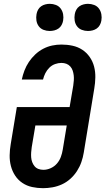

<svg xmlns="http://www.w3.org/2000/svg" viewBox="-20 -976 552 1004"><path d="M205 8Q176 8 148 2Q120 -4 97 -19.5Q74 -35 59 -58Q44 -81 37 -108Q30 -135 30.5 -164Q31 -193 36 -222L68 -416H344L363 -528Q365 -542 366 -555.5Q367 -569 365.5 -582Q364 -595 360 -607Q356 -619 347.5 -628.5Q339 -638 327 -642.5Q315 -647 301 -647Q285 -647 268 -641Q251 -635 238 -622Q225 -609 217 -593Q209 -577 205 -560H94Q99 -584 108 -607.5Q117 -631 131 -652Q145 -673 164 -691Q183 -709 206 -721Q229 -733 253 -738Q277 -743 301 -743Q331 -743 359 -737Q387 -731 410 -716Q433 -701 449 -678Q465 -655 472 -628Q479 -601 478.5 -571.5Q478 -542 473 -513L418 -178Q414 -153 405.5 -128.5Q397 -104 382.5 -81.5Q368 -59 348 -41Q328 -23 304 -12Q280 -1 254.5 3.5Q229 8 205 8ZM207 -88Q226 -88 245 -96.5Q264 -105 277.5 -120.5Q291 -136 298 -155Q305 -174 308 -193L329 -320H165L146 -207Q144 -193 143 -179.5Q142 -166 143 -153Q144 -140 148.5 -128Q153 -116 161 -106.5Q169 -97 181 -92.5Q193 -88 207 -88ZM440 -814Q423 -814 407.5 -820Q392 -826 382.5 -839Q373 -852 370.5 -868.5Q368 -885 371 -902Q373 -914 379 -925Q385 -936 395 -943Q405 -950 417 -953Q429 -956 440 -956Q457 -956 472.5 -950Q488 -944 497.5 -931Q507 -918 510 -901.5Q513 -885 510 -868Q508 -856 502 -845Q496 -834 486 -827Q476 -820 464 -817Q452 -814 440 -814ZM240 -814Q223 -814 207.5 -820Q192 -826 182.5 -839Q173 -852 170.5 -868.5Q168 -885 171 -902Q173 -914 179 -925Q185 -936 195 -943Q205 -950 217 -953Q229 -956 240 -956Q257 -956 272.5 -950Q288 -944 297.5 -931Q307 -918 310 -901.5Q313 -885 310 -868Q308 -856 302 -845Q296 -834 286 -827Q276 -820 264 -817Q252 -814 240 -814Z"/></svg>

Font: Iosevka Slab Oblique
Style: Bold
Weight: 700
Italic angle: -9°
Monospace: yes
Designer: Belleve Invis
Foundry: Belleve Invis
Version: Version 11.1.1; ttfautohint (v1.8.3)